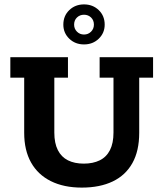

<svg xmlns="http://www.w3.org/2000/svg" viewBox="-20 -843 743 873"><path d="M352 10Q270 10 211 -19.5Q152 -49 121 -104.5Q90 -160 90 -239V-490H27V-583H289V-490H227V-240Q227 -192 243 -160.5Q259 -129 289 -114Q319 -99 361 -99Q403 -99 433.5 -114Q464 -129 480 -160.5Q496 -192 496 -240V-490H433V-583H676V-490H613V-239Q613 -157 582 -101.5Q551 -46 492.5 -18Q434 10 352 10ZM362 -641Q322 -641 295 -667Q268 -693 268 -731Q268 -771 295 -797Q322 -823 362 -823Q402 -823 429 -797Q456 -771 456 -731Q456 -693 429 -667Q402 -641 362 -641ZM362 -686Q381 -686 394 -699Q407 -712 407 -731Q407 -751 394 -763.5Q381 -776 362 -776Q343 -776 330 -763.5Q317 -751 317 -731Q317 -712 330 -699Q343 -686 362 -686Z"/></svg>

Font: Rokkitt
Style: Bold
Weight: 700
Designer: Vernon Adams
Foundry: Vernon Adams
Version: Version 3.103